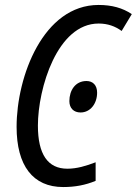

<svg xmlns="http://www.w3.org/2000/svg" viewBox="-20 -745 552 775"><path d="M235 10C283 10 325 2 366 -15V-90C327 -75 290 -64 252 -64C173 -64 133 -122 133 -238C133 -388 211 -650 378 -650C415 -650 445 -639 471 -620L512 -688C475 -713 431 -725 378 -725C155 -725 47 -437 47 -233C47 -76 113 10 235 10ZM305 -291C345 -291 372 -327 372 -371C372 -401 355 -418 329 -418C284 -418 260 -380 260 -337C260 -308 278 -291 305 -291Z"/></svg>

Font: Noto Sans Condensed
Style: Italic
Weight: 400
Width: 3
Italic angle: -12°
Designer: Monotype Design Team
Foundry: Monotype Imaging Inc.
Version: Version 2.013